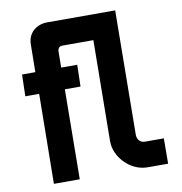

<svg xmlns="http://www.w3.org/2000/svg" viewBox="-92 -952 983 1038"><g transform="rotate(-10 399.0 -433.0)"><path d="M602 -182Q602 -177 603 -173Q612 -139 646 -139H748L747 0H637Q577 0 528 -39Q478 -80 463 -139Q459 -154 459 -173L465 -728H296Q271 -728 269 -702L268 -612H356L353 -493H267L262 0H120L126 -493H50L53 -612H126L128 -762Q128 -808 158 -837Q190 -866 236 -866H609Z"/></g></svg>

Font: Covid19
Style: Regular
Weight: 400
Designer: Peter Wiegel
Foundry: (c) CAT - Ing. Peter Wiegel.  for Rudolf Maass + Partner GmbH
Version: Version 001.000